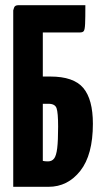

<svg xmlns="http://www.w3.org/2000/svg" viewBox="-20 -720 400 740"><path d="M31 0V-680Q31 -680 34 -690Q37 -700 51 -700H309Q309 -650 308 -628Q307 -606 303 -600.5Q299 -595 289 -595H145V-425H174Q264 -425 301 -381Q338 -337 338 -243Q338 -123 289.5 -61.5Q241 0 167 0ZM165 -98Q180 -98 188.5 -109Q197 -120 200.5 -149Q204 -178 204 -232Q204 -286 198 -303Q192 -320 167 -320H145V-100Q149 -99 153.5 -98.5Q158 -98 165 -98Z"/></svg>

Font: Yanone Kaffeesatz
Style: Bold
Weight: 700
Designer: Yanone (Cyrillic: Daniel Pouzeot, Huerta Tipografica, and Cyreal)
Foundry: Yanone
Version: Version 2.003